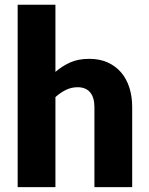

<svg xmlns="http://www.w3.org/2000/svg" viewBox="-20 -768 610 788"><path d="M52.5 0V-748.5H207.5V-473Q235.5 -497 268.2 -511.8Q301 -526.5 346.5 -526.5Q389 -526.5 421.8 -511.8Q454.5 -497 477 -470.8Q499.5 -444.5 511 -408.2Q522.5 -372 522.5 -329.5V0H367.5V-329.5Q367.5 -367.5 350 -388.8Q332.5 -410 298.5 -410Q273 -410 250.5 -399Q228 -388 207.5 -369.5V0Z"/></svg>

Font: Lato Black
Style: Regular
Weight: 900
Designer: Lukasz Dziedzic
Foundry: tyPoland Lukasz Dziedzic
Version: Version 2.007; 2014-02-27